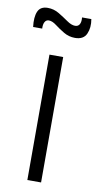

<svg xmlns="http://www.w3.org/2000/svg" viewBox="-82 -734 396 772"><g transform="rotate(10 116.0 -348.0)"><path d="M88 0V-512H144V0ZM177 -596Q152 -596 131 -608.5Q110 -621 93 -634Q76 -647 62 -647Q51 -647 45.5 -637Q40 -627 41 -610H4Q-1 -650 9 -673Q19 -696 49 -696Q74 -696 95.5 -683Q117 -670 135.5 -657Q154 -644 169 -644Q182 -644 187.5 -654.5Q193 -665 191 -682H229Q235 -648 223.5 -622Q212 -596 177 -596Z"/></g></svg>

Font: Bricolage Grotesque 12pt ExtraLight
Style: Regular
Weight: 200
Designer: Mathieu Triay
Foundry: Atelier Triay
Version: Version 1.001; ttfautohint (v1.8.4.7-5d5b);gftools[0.9.33.de